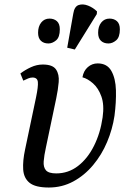

<svg xmlns="http://www.w3.org/2000/svg" viewBox="-20 -827 575 857"><path d="M198 10Q138 10 112 -11Q86 -32 83.5 -70.5Q81 -109 92 -160L141 -393Q151 -441 149 -461Q147 -481 125 -481Q116 -481 106 -477Q96 -473 84 -467L71 -499Q92 -515 118 -527Q144 -539 171 -539Q215 -539 230 -517Q245 -495 242 -460.5Q239 -426 231 -388L185 -169Q177 -133 175 -107Q173 -81 185 -67Q197 -53 231 -53Q285 -53 328 -86Q371 -119 399.5 -176Q428 -233 438 -303Q446 -359 432.5 -396.5Q419 -434 395 -455Q371 -476 348 -482Q353 -511 372 -527.5Q391 -544 416 -544Q458 -544 477 -510.5Q496 -477 497.5 -424Q499 -371 491 -310Q482 -250 458 -193Q434 -136 395.5 -90Q357 -44 307 -17Q257 10 198 10ZM314 -606 280 -614 307 -766Q312 -798 331 -804.5Q350 -811 373 -802Q396 -793 413 -776L412 -764ZM464 -633Q443 -633 430.5 -645Q418 -657 418 -681Q418 -709 432 -726.5Q446 -744 469 -744Q489 -744 502 -732.5Q515 -721 515 -696Q515 -661 498.5 -647Q482 -633 464 -633ZM196 -633Q175 -633 162.5 -645Q150 -657 150 -681Q150 -709 164 -726.5Q178 -744 201 -744Q221 -744 234 -732.5Q247 -721 247 -696Q247 -661 230.5 -647Q214 -633 196 -633Z"/></svg>

Font: Noto Serif SemiCondensed
Style: Italic
Weight: 400
Width: 4
Italic angle: -12°
Designer: Monotype Design Team
Foundry: Monotype Imaging Inc.
Version: Version 2.013